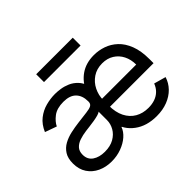

<svg xmlns="http://www.w3.org/2000/svg" viewBox="-154 -974 1234 1234"><g transform="rotate(-45 462.5 -357.0)"><path d="M647.7 11.4Q557.2 11.4 497.2 -33.2Q437.1 -77.8 423.3 -149.1L438.9 -420.5Q465.6 -482.2 516.2 -517.4Q566.8 -552.6 639.2 -552.6Q681.8 -552.6 723.4 -538.4Q764.9 -524.1 799 -492.4Q833.1 -460.6 853.3 -408.4Q873.6 -356.2 873.6 -279.8V-244.3H453.1V-316.8H788.4Q788.4 -362.9 770.1 -399.1Q751.8 -435.4 718.2 -456.3Q684.7 -477.3 639.2 -477.3Q589.1 -477.3 552.7 -452.6Q516.3 -427.9 496.8 -388.3Q477.3 -348.7 477.3 -304V-255.7Q477.3 -193.9 498.9 -151.1Q520.6 -108.3 558.9 -86.1Q597.3 -63.9 647.7 -63.9Q680.8 -63.9 707.6 -73.3Q734.4 -82.7 753.9 -101.7Q773.4 -120.7 784.1 -149.1L865.1 -126.4Q852.3 -85.2 822.1 -54.2Q791.9 -23.1 747.5 -5.9Q703.1 11.4 647.7 11.4ZM250 -62.5Q299.7 -62.5 334 -82Q368.3 -101.6 385.8 -132.5Q403.4 -163.4 403.4 -197.4V-274.1Q398.1 -267.8 380.1 -262.6Q362.2 -257.5 339 -253.7Q315.7 -250 293.9 -247.3Q272 -244.7 258.5 -242.9Q225.9 -238.6 197.6 -229.2Q169.4 -219.8 152.2 -201.2Q134.9 -182.5 134.9 -150.6Q134.9 -106.9 167.4 -84.7Q199.9 -62.5 250 -62.5ZM237.2 12.8Q185.4 12.8 143.1 -6.9Q100.9 -26.6 76 -64.1Q51.1 -101.6 51.1 -154.8Q51.1 -201.7 69.8 -231Q88.4 -260.3 119.1 -277.2Q149.9 -294 187.5 -302.4Q225.1 -310.7 262.8 -315.3Q312.5 -321.7 343.6 -325.3Q374.6 -328.8 389 -337Q403.4 -345.2 403.4 -365.1V-367.9Q403.4 -420.1 374.6 -449.4Q345.9 -478.7 288.4 -478.7Q228.7 -478.7 194.4 -452.4Q160.2 -426.1 146.3 -396.3L66.8 -424.7Q88.1 -474.4 123.8 -502.3Q159.4 -530.2 201.9 -541.4Q244.3 -552.6 285.5 -552.6Q307.5 -552.6 335.2 -548.5Q362.9 -544.4 391 -532.3Q419 -520.2 442.1 -496.4Q465.2 -472.7 477.3 -433.2L444.6 -99.4H437.5Q426.8 -68.9 397.5 -43.3Q368.3 -17.8 326.5 -2.5Q284.8 12.8 237.2 12.8ZM622.2 -727.3V-656.2H289.8V-727.3Z"/></g></svg>

Font: InterMG
Style: Regular
Weight: 400
Designer: Rasmus Andersson
Foundry: rsms
Version: Version 3.019;December 26, 2023;FontCreator 15.0.0.2955 64-b